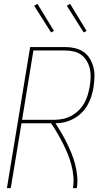

<svg xmlns="http://www.w3.org/2000/svg" viewBox="-20 -980 540 1000"><path d="M16 0 137 -735H320Q346 -735 371 -729Q396 -723 416 -709Q436 -695 448.5 -673.5Q461 -652 467 -628Q473 -604 472 -577.5Q471 -551 467 -525Q463 -501 455.5 -477.5Q448 -454 435.5 -432Q423 -410 404.5 -392Q386 -374 363 -361.5Q340 -349 316.5 -343.5Q293 -338 269 -338Q285 -313 300 -287.5Q315 -262 328 -235.5Q341 -209 352.5 -181Q364 -153 371.5 -123.5Q379 -94 382 -63Q385 -32 380 0H360Q365 -32 362 -63.5Q359 -95 351 -124Q343 -153 331.5 -181Q320 -209 306.5 -235.5Q293 -262 278 -287.5Q263 -313 246 -338H92L36 0ZM262 -356Q284 -356 306.5 -360.5Q329 -365 350 -376Q371 -387 388.5 -404Q406 -421 418 -441.5Q430 -462 436.5 -484Q443 -506 447 -528Q451 -551 452 -574.5Q453 -598 448.5 -619.5Q444 -641 433 -660.5Q422 -680 405 -693Q388 -706 366 -711.5Q344 -717 320 -717H154L95 -356ZM416 -811 328 -950 345 -960 431 -819ZM246 -811 158 -950 175 -960 261 -819Z"/></svg>

Font: Iosevka Term Curly Thin
Style: Italic
Weight: 100
Italic angle: -9°
Designer: Belleve Invis
Foundry: Belleve Invis
Version: Version 32.3.0